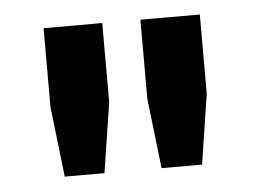

<svg xmlns="http://www.w3.org/2000/svg" viewBox="-33 -725 473 355"><g transform="rotate(-5 203.5 -547.5)"><path d="M74.2 -409.2 59.1 -539.1V-686H168V-539.1L147.9 -409.2ZM253.9 -409.2 238.8 -539.1V-686H349.1V-539.1L329.1 -409.2Z"/></g></svg>

Font: Archivo Medium
Style: Regular
Weight: 500
Designer: Hector Gatti
Foundry: Omnibus-Type
Version: Version 2.001